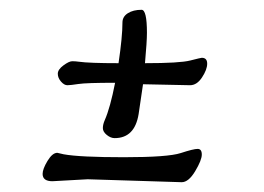

<svg xmlns="http://www.w3.org/2000/svg" viewBox="-20 -481 540 392"><path d="M368 -307 272 -309 263 -248Q255 -199 214 -199Q206 -199 198 -205.5Q190 -212 190 -219.5Q190 -227 194 -236Q205 -261 215 -312Q156 -312 140 -309.5Q124 -307 117.5 -307Q111 -307 104.5 -314.5Q98 -322 98 -330.5Q98 -339 109.5 -347.5Q121 -356 127.5 -356Q134 -356 141 -355Q162 -352 222 -352Q230 -406 230 -435Q230 -447 241 -454Q252 -461 269 -461Q280 -461 280 -414Q280 -396 276 -352Q347 -352 368.5 -357.5Q390 -363 392 -363Q403 -363 403 -351Q403 -339 392.5 -323Q382 -307 368 -307ZM159 -115 87 -111Q67 -111 67 -126Q67 -136 77 -152.5Q87 -169 97 -169Q98 -169 110 -166Q143 -160 233 -160Q323 -160 349 -168.5Q375 -177 383.5 -177Q392 -177 392 -165.5Q392 -154 378.5 -131.5Q365 -109 351 -109Z"/></svg>

Font: Cookie
Style: Regular
Weight: 400
Designer: Ania Kruk
Foundry: Ania Kruk
Version: Version 1.004